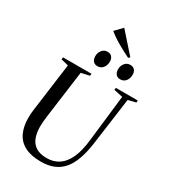

<svg xmlns="http://www.w3.org/2000/svg" viewBox="-272 -1288 1259 1425"><g transform="rotate(30 357.5 -575.0)"><path d="M647 -709 592 -306Q581 -226.5 560.2 -167Q539.5 -107.5 506.5 -68.2Q473.5 -29 427 -9.5Q380.5 10 318.5 10Q232.5 10 178.8 -18.2Q125 -46.5 100 -99.2Q75 -152 75 -225.5Q75 -242 76 -259.2Q77 -276.5 79.5 -294.5L135 -709L71.5 -725L74 -743H318L315.5 -725L244.5 -709L189.5 -299Q186.5 -276.5 184.8 -254.5Q183 -232.5 183 -212Q183 -161.5 197.8 -121.2Q212.5 -81 247.2 -57.8Q282 -34.5 342 -34.5Q400 -34.5 443.8 -63.2Q487.5 -92 516 -153.2Q544.5 -214.5 555 -312L600.5 -708.5L524.5 -725L527 -743H715L713 -725ZM326.5 -813.5Q303.5 -813.5 290 -828.8Q276.5 -844 276.5 -871.5Q276.5 -900.5 294 -922.5Q311.5 -944.5 340 -944.5Q365.5 -944.5 378.2 -928.8Q391 -913 391 -891Q391 -857 373.5 -835.2Q356 -813.5 326.5 -813.5ZM521.5 -813.5Q498.5 -813.5 485 -828.8Q471.5 -844 471.5 -871.5Q471.5 -900.5 489 -922.5Q506.5 -944.5 535 -944.5Q561 -944.5 573.5 -928.8Q586 -913 586 -891Q586 -857 568.8 -835.2Q551.5 -813.5 521.5 -813.5ZM494.5 -981Q468 -994 441 -1008.2Q414 -1022.5 388.2 -1037.5Q362.5 -1052.5 339.8 -1068.2Q317 -1084 298.5 -1099.5L357.5 -1160.5L506 -993Z"/></g></svg>

Font: Merriweather 144pt
Style: Italic
Weight: 400
Italic angle: -7.8°
Version: Version 2.101